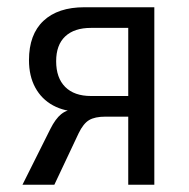

<svg xmlns="http://www.w3.org/2000/svg" viewBox="-20 -510 522 530"><path d="M42 0 119 -154Q133 -182 149 -195Q165 -208 189 -208H200L197 -202Q158 -202 126.5 -219Q95 -236 77.5 -268Q60 -300 60 -344Q60 -415 100 -452.5Q140 -490 213 -490H406V0H334V-188H271Q242 -188 226 -178.5Q210 -169 197 -142L130 0ZM231 -245H334V-433H231Q185 -433 160 -409.5Q135 -386 135 -341Q135 -295 160 -270Q185 -245 231 -245Z"/></svg>

Font: Nunito Sans 10pt Condensed
Style: Regular
Weight: 400
Width: 3
Designer: Vernon Adams
Foundry: Vernon Adams
Version: Version 3.101;gftools[0.9.27]